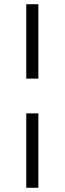

<svg xmlns="http://www.w3.org/2000/svg" viewBox="-20 -749 305 906"><path d="M104 -729H161V-378H104ZM104 -214H161V137H104Z"/></svg>

Font: Arima Madurai Light
Style: Regular
Weight: 300
Designer: Joana Correia and Natanael Gama
Foundry: NDISCOVER
Version: Version 1.020